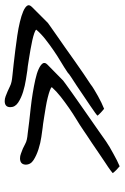

<svg xmlns="http://www.w3.org/2000/svg" viewBox="120 -636 517 796"><g transform="rotate(90 378.0 -238.5)"><path d="M75.2 -178.7Q77.1 -179.7 90.8 -189.9Q104.5 -200.2 127 -215.3Q149.4 -230.5 176.8 -250Q204.1 -269.5 231.9 -289.1Q259.8 -308.6 285.2 -326.2Q310.5 -343.8 329.1 -355.5Q338.9 -363.3 352.1 -371.1Q365.2 -378.9 378.9 -386.7Q392.6 -394.5 406.2 -400.9Q419.9 -407.2 431.6 -412.1Q433.6 -410.2 438 -406.7Q442.4 -403.3 446.8 -398.9Q451.2 -394.5 455.1 -390.6Q459 -386.7 460 -384.8Q460 -383.8 448.2 -375Q436.5 -366.2 418 -354Q399.4 -341.8 377.4 -326.7Q355.5 -311.5 335.4 -298.3Q315.4 -285.2 300.3 -275.4Q285.2 -265.6 282.2 -261.7Q260.7 -247.1 236.8 -232.9Q212.9 -218.8 189.5 -202.6Q166 -186.5 143.6 -168.9Q121.1 -151.4 103.5 -130.9Q105.5 -127 118.2 -122.6Q130.9 -118.2 148.4 -114.3Q166 -110.4 186 -106.9Q206.1 -103.5 224.1 -100.6Q242.2 -97.7 255.4 -95.7Q268.6 -93.8 272.5 -93.8Q285.2 -91.8 310.5 -87.9Q335.9 -84 361.3 -76.2Q386.7 -68.4 405.8 -55.7Q424.8 -43 424.8 -23.4Q424.8 0 399.4 0Q389.6 0 379.4 -3.9Q369.1 -7.8 358.9 -12.2Q348.6 -16.6 338.9 -21.5Q329.1 -26.4 319.3 -28.3Q311.5 -30.3 292 -32.2L246.1 -37.1Q219.7 -40 189 -43.9Q158.2 -47.9 127.9 -52.2Q97.7 -56.6 71.3 -63Q44.9 -69.3 27.8 -76.7Q10.7 -84 4.4 -92.8Q-2 -101.6 9.8 -113.3ZM314.5 -242.2Q315.4 -243.2 329.6 -253.4Q343.8 -263.7 365.7 -279.3Q387.7 -294.9 415 -314Q442.4 -333 470.2 -352.5Q498 -372.1 523.4 -389.6Q548.8 -407.2 566.4 -419.9Q587.9 -434.6 617.2 -450.2Q646.5 -466.8 669.9 -476.6Q671.9 -474.6 676.3 -470.7Q680.7 -466.8 685.1 -462.9Q689.5 -459 692.9 -454.6Q696.3 -450.2 698.2 -448.2Q698.2 -447.3 686.5 -438.5Q674.8 -429.7 655.8 -417.5Q636.7 -405.3 615.2 -390.1Q593.8 -375 573.7 -361.8Q553.7 -348.6 539.1 -338.9Q524.4 -329.1 520.5 -326.2Q499 -311.5 475.6 -297.4Q452.1 -283.2 428.2 -266.6Q404.3 -250 381.8 -232.4Q359.4 -214.8 341.8 -195.3Q343.8 -191.4 356 -187Q368.2 -182.6 385.7 -178.2Q403.3 -173.8 423.8 -170.4Q444.3 -167 462.4 -164.1Q480.5 -161.1 493.7 -159.2Q506.8 -157.2 510.7 -157.2Q523.4 -155.3 548.3 -151.9Q573.2 -148.4 599.1 -140.1Q625 -131.8 644 -119.6Q663.1 -107.4 663.1 -86.9Q662.1 -63.5 636.7 -63.5Q627 -63.5 617.2 -67.4Q607.4 -71.3 596.7 -75.2L577.1 -85Q568.4 -89.8 558.6 -91.8Q550.8 -93.8 531.2 -95.7L484.4 -101.6Q458 -104.5 427.2 -107.9Q396.5 -111.3 366.7 -116.2Q336.9 -121.1 310.5 -127Q284.2 -132.8 267.1 -140.6Q250 -148.4 243.7 -157.2Q237.3 -166 248 -176.8Z"/></g></svg>

Font: Indie Flower
Style: Regular
Weight: 400
Designer: Kimberly Geswein
Foundry: Kimberly Geswein
Version: Version 1.001 2010